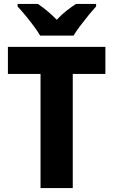

<svg xmlns="http://www.w3.org/2000/svg" viewBox="-20 -951 573 971"><path d="M348 0H185V-577H20V-714H513V-577H348ZM183 -771Q171 -792 150.5 -819.5Q130 -847 108 -873.5Q86 -900 69 -918V-931H172Q194 -916 218.5 -896Q243 -876 267 -851Q291 -877 316 -896.5Q341 -916 364 -931H466V-918Q449 -900 427.5 -873.5Q406 -847 385.5 -820Q365 -793 352 -771Z"/></svg>

Font: Noto Sans Kannada SemiCondensed ExtraBold
Style: Regular
Weight: 800
Width: 4
Designer: Jelle Bosma - Monotype Design Team
Foundry: Monotype Imaging Inc.
Version: Version 2.005; ttfautohint (v1.8.4.7-5d5b)